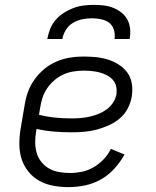

<svg xmlns="http://www.w3.org/2000/svg" viewBox="-20 -760 640 788"><path d="M261 8Q230 8 199.5 2.5Q169 -3 143 -17Q117 -31 98 -54Q79 -77 69.5 -105Q60 -133 59.5 -164.5Q59 -196 64 -228L81 -328Q85 -355 94.5 -382Q104 -409 121.5 -433.5Q139 -458 162 -477Q185 -496 212 -507.5Q239 -519 266.5 -523.5Q294 -528 322 -528Q348 -528 373.5 -525.5Q399 -523 423 -515.5Q447 -508 468 -494.5Q489 -481 503 -461.5Q517 -442 521 -416.5Q525 -391 521 -365Q517 -340 504.5 -315.5Q492 -291 471 -273.5Q450 -256 425 -245Q400 -234 374.5 -227.5Q349 -221 324 -219Q299 -217 274 -217Q237 -217 201 -220Q165 -223 130 -231L128 -219Q124 -196 124.5 -173.5Q125 -151 131 -131Q137 -111 150.5 -94.5Q164 -78 182 -68Q200 -58 222 -54Q244 -50 267 -50Q291 -50 316 -55Q341 -60 364 -73.5Q387 -87 405.5 -106.5Q424 -126 435 -149L491 -126Q474 -95 449.5 -68Q425 -41 394 -23.5Q363 -6 328.5 1Q294 8 261 8ZM273 -274Q291 -274 310 -275.5Q329 -277 347 -281Q365 -285 383 -292Q401 -299 417 -310.5Q433 -322 444 -339Q455 -356 458 -374Q460 -391 456.5 -406.5Q453 -422 442 -433.5Q431 -445 417 -452Q403 -459 387.5 -463Q372 -467 355.5 -468.5Q339 -470 322 -470Q302 -470 280.5 -466.5Q259 -463 239.5 -454Q220 -445 203 -430.5Q186 -416 173.5 -397.5Q161 -379 154.5 -359Q148 -339 145 -319L140 -289Q171 -281 205 -277.5Q239 -274 273 -274ZM174 -600Q178 -621 186 -641.5Q194 -662 209 -679Q224 -696 243 -708Q262 -720 282.5 -727.5Q303 -735 324 -737.5Q345 -740 366 -740Q387 -740 407 -737.5Q427 -735 445.5 -727.5Q464 -720 479 -708Q494 -696 503 -679Q512 -662 514 -641.5Q516 -621 512 -600H450Q453 -619 447.5 -637.5Q442 -656 428 -666.5Q414 -677 395 -681Q376 -685 357 -685Q338 -685 318 -681Q298 -677 280 -666.5Q262 -656 250.5 -637.5Q239 -619 236 -600Z"/></svg>

Font: Iosevka Light Extended
Style: Italic
Weight: 300
Width: 7
Italic angle: -9°
Monospace: yes
Designer: Belleve Invis
Foundry: Belleve Invis
Version: Version 32.5.0; ttfautohint (v1.8.4)